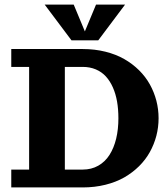

<svg xmlns="http://www.w3.org/2000/svg" viewBox="-20 -820 719 840"><path d="M175.5 -799.8H302.5L351.3 -682.6L400.1 -799.8H527.1L409.9 -643.6H292.7ZM341.8 0H29.3V-78.1H107.4V-527.3H29.3V-605.5H341.8Q394.3 -605.5 440.9 -593.9Q487.5 -582.3 523.6 -561.6Q559.6 -541 588.3 -512.7Q616.9 -484.4 635.6 -450.7Q654.3 -417 664.1 -379.5Q673.8 -342 673.8 -302.7Q673.8 -263.4 664.1 -226Q654.3 -188.5 635.6 -154.8Q616.9 -121.1 588.3 -92.8Q559.6 -64.5 523.6 -43.8Q487.5 -23.2 440.9 -11.6Q394.3 0 341.8 0ZM341.8 -78.1Q379.9 -78.1 409.9 -95.1Q439.9 -112.1 459.1 -142.3Q478.3 -172.6 488.2 -213.3Q498 -253.9 498 -302.7Q498 -341.8 492.2 -375.5Q486.3 -409.2 473.9 -437.4Q461.4 -465.6 443.2 -485.5Q425 -505.4 399.2 -516.4Q373.3 -527.3 341.8 -527.3H263.7V-78.1Z"/></svg>

Font: Orelega One
Style: Regular
Weight: 400
Version: Version 1.1 ; ttfautohint (v1.8.3)